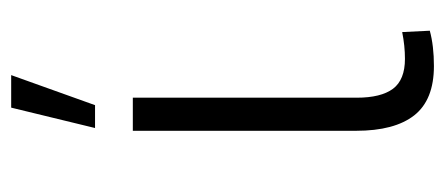

<svg xmlns="http://www.w3.org/2000/svg" viewBox="-244 -540 789 340"><g transform="rotate(-90 150.0 -369.5)"><path d="M88.9 0ZM147.5 -528.3V-131.8Q147.5 -88.9 163.3 -67.6Q179.2 -46.4 216.3 -46.4Q239.3 -46.4 263.7 -51.3L266.1 -2.4Q239.3 4.9 203.6 4.9Q143.6 4.9 116.2 -30Q88.9 -64.9 88.9 -132.8V-528.3ZM129.9 -743.7H187.5L134.3 -595.2H93.8Z"/></g></svg>

Font: Roboto Light
Style: Regular
Weight: 300
Designer: Google
Version: Version 2.134; 2016; ttfautohint (v1.6)